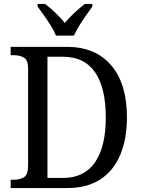

<svg xmlns="http://www.w3.org/2000/svg" viewBox="-20 -951 715 971"><path d="M34 0V-42H50Q80 -42 101 -54.5Q122 -67 122 -113V-604Q122 -648 100.5 -660Q79 -672 48 -672H34V-714H319Q462 -714 542 -621Q622 -528 622 -357Q622 -248 588 -167.5Q554 -87 487 -43.5Q420 0 319 0ZM298 -51Q406 -51 460.5 -130Q515 -209 515 -357Q515 -506 461 -585Q407 -664 299 -664H220V-51ZM263 -771Q254 -794 237.5 -820.5Q221 -847 202.5 -873Q184 -899 170 -918V-931H208Q234 -911 260.5 -886Q287 -861 308 -835Q329 -861 356 -886Q383 -911 409 -931H447V-918Q433 -899 415 -873Q397 -847 380.5 -820.5Q364 -794 354 -771Z"/></svg>

Font: Noto Serif Tamil SemiCondensed
Style: Italic
Weight: 400
Width: 4
Italic angle: -12°
Designer: Indian Type Foundry, Tom Grace, and the Monotype Design Team
Foundry: Monotype Imaging Inc.
Version: Version 2.003; ttfautohint (v1.8.4.7-5d5b)